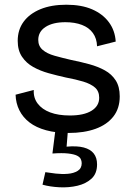

<svg xmlns="http://www.w3.org/2000/svg" viewBox="-20 -550 570 813"><path d="M271 13Q217 13 175 1.5Q133 -10 105 -31.5Q77 -53 62 -83Q47 -113 46 -149L123 -169Q121 -136 139.5 -111.5Q158 -87 192.5 -74Q227 -61 276 -61Q335 -61 367.5 -81Q400 -101 400 -136Q400 -164 382 -179.5Q364 -195 332.5 -204.5Q301 -214 258 -222Q222 -230 186 -240Q150 -250 120.5 -266.5Q91 -283 73 -310Q55 -337 55 -377Q55 -424 80 -458Q105 -492 151 -511Q197 -530 261 -530Q325 -530 370 -510.5Q415 -491 441 -456Q467 -421 470 -374L391 -354Q390 -387 373.5 -410Q357 -433 327 -444.5Q297 -456 257 -456Q204 -456 173 -436Q142 -416 142 -381Q142 -355 160.5 -339Q179 -323 211 -314Q243 -305 282 -296Q322 -288 358.5 -278Q395 -268 424 -252Q453 -236 470 -209.5Q487 -183 487 -142Q487 -91 460 -56.5Q433 -22 384.5 -4.5Q336 13 271 13ZM160 232 172 179Q190 182 216 185Q242 188 267 186Q292 184 309 173.5Q326 163 326 141Q326 132 322 123.5Q318 115 306 109Q294 103 269 100Q244 97 202 100L215 -3H268L262 71Q306 67 334.5 74.5Q363 82 377 100Q391 118 391 146Q391 185 367.5 206.5Q344 228 308 236.5Q272 245 232 243Q192 241 160 232Z"/></svg>

Font: Bricolage Grotesque 96pt ExtraBold
Style: Regular
Weight: 400
Version: Version 1.001;gftools[0.9.33.dev8+g029e19f]